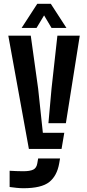

<svg xmlns="http://www.w3.org/2000/svg" viewBox="-20 -789 462 1017"><path d="M133 0 24 -600H143L182 -320L207 -85.5H320.5L306 0ZM236.5 -136.5 253 -320 284 -600H402.5L329 -136.5ZM104 208Q87.5 208 68 206Q48.5 204 31 201.5V115.5Q44.5 116.5 66 117.2Q87.5 118 103 118Q138.5 118 156 109.5Q173.5 101 177.5 76.5L182 50.5H298L293.5 76.5Q282 142.5 240.8 175.2Q199.5 208 104 208ZM94.5 -641 177.5 -769H249L332 -641H253L213.5 -707.5L173.5 -641Z"/></svg>

Font: Big Shoulders Stencil Text
Style: Bold
Weight: 700
Designer: Patric King
Foundry: XO Type Co
Version: Version 1.000